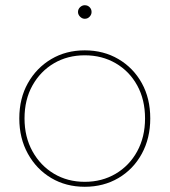

<svg xmlns="http://www.w3.org/2000/svg" viewBox="-20 -713 650 736"><path d="M305 3Q233 3 176.5 -30.5Q120 -64 87 -123.5Q54 -183 54 -259Q54 -336 87 -394.5Q120 -453 176.5 -486.5Q233 -520 305 -520Q377 -520 434 -486.5Q491 -453 523.5 -394.5Q556 -336 556 -259Q556 -183 523.5 -123.5Q491 -64 434 -30.5Q377 3 305 3ZM305 -16Q371 -16 423.5 -47Q476 -78 506 -133Q536 -188 536 -259Q536 -331 506 -385.5Q476 -440 423.5 -470.5Q371 -501 305 -501Q239 -501 187 -470.5Q135 -440 104.5 -385.5Q74 -331 74 -259Q74 -188 104.5 -133Q135 -78 187 -47Q239 -16 305 -16ZM305 -641Q295 -641 287 -649Q279 -657 279 -667Q279 -678 287 -685.5Q295 -693 305 -693Q316 -693 323.5 -685.5Q331 -678 331 -667Q331 -657 323.5 -649Q316 -641 305 -641Z"/></svg>

Font: Montserrat Thin Thin
Style: Regular
Weight: 250
Version: Version 9.000